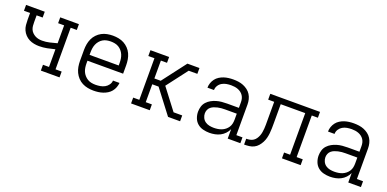

<svg xmlns="http://www.w3.org/2000/svg" viewBox="-10 -1163 3621 1796"><g transform="rotate(20 1800.0 -265.0)"><path d="M377 0V-58H437V-234Q399 -224 360.5 -216.5Q322 -209 282 -209Q257 -209 231 -214Q205 -219 182.5 -230.5Q160 -242 142 -261Q124 -280 113.5 -303.5Q103 -327 100.5 -353Q98 -379 98 -405V-472H37V-530H223V-472H163V-405Q163 -387 164.5 -368.5Q166 -350 173 -333.5Q180 -317 193 -304Q206 -291 222 -282.5Q238 -274 255.5 -270.5Q273 -267 291 -267Q329 -267 365 -275.5Q401 -284 437 -294V-472H377V-530H563V-472H502V-58H563V0Z M902 8Q873 8 844.5 2.5Q816 -3 790.5 -16Q765 -29 745 -50.5Q725 -72 712.5 -98Q700 -124 695 -152.5Q690 -181 690 -210V-320Q690 -349 695 -377.5Q700 -406 712 -432Q724 -458 744 -479Q764 -500 789 -513.5Q814 -527 842.5 -532.5Q871 -538 900 -538Q929 -538 957.5 -532.5Q986 -527 1011 -513.5Q1036 -500 1056 -479Q1076 -458 1088 -432Q1100 -406 1105 -377.5Q1110 -349 1110 -320V-236H755V-210Q755 -189 758 -168.5Q761 -148 769 -129.5Q777 -111 791 -95Q805 -79 822.5 -68.5Q840 -58 860.5 -54Q881 -50 902 -50Q925 -50 948.5 -54Q972 -58 992.5 -69Q1013 -80 1027.5 -100Q1042 -120 1043 -143H1108Q1106 -120 1097.5 -97.5Q1089 -75 1074 -56.5Q1059 -38 1038.5 -25.5Q1018 -13 995.5 -5.5Q973 2 949.5 5Q926 8 902 8ZM755 -294H1045V-320Q1045 -340 1042 -360.5Q1039 -381 1031 -400Q1023 -419 1009.5 -435Q996 -451 978.5 -461.5Q961 -472 940.5 -476Q920 -480 900 -480Q880 -480 859.5 -476Q839 -472 821.5 -461.5Q804 -451 790.5 -435Q777 -419 769 -400Q761 -381 758 -360.5Q755 -340 755 -320Z M1275 0V-58H1336V-472H1275V-530H1461V-472H1400V-294H1463L1643 -530H1763V-472H1677L1519 -265L1677 -58H1763V0H1643L1463 -236H1400V-58H1461V0Z M2056 8Q2025 8 1993 0Q1961 -8 1937 -28.5Q1913 -49 1901.5 -79.5Q1890 -110 1890 -142Q1890 -169 1898 -195Q1906 -221 1924 -240.5Q1942 -260 1965.5 -273Q1989 -286 2014.5 -293.5Q2040 -301 2067 -303.5Q2094 -306 2120 -306H2237V-362Q2237 -380 2233 -396.5Q2229 -413 2219.5 -427.5Q2210 -442 2196 -452.5Q2182 -463 2166 -469Q2150 -475 2133 -477.5Q2116 -480 2098 -480Q2075 -480 2051.5 -476Q2028 -472 2007.5 -460Q1987 -448 1974 -427.5Q1961 -407 1961 -383H1896Q1896 -407 1904 -430Q1912 -453 1926.5 -472Q1941 -491 1961.5 -504Q1982 -517 2004.5 -524.5Q2027 -532 2051 -535Q2075 -538 2098 -538Q2124 -538 2149.5 -534.5Q2175 -531 2198.5 -521.5Q2222 -512 2242.5 -496.5Q2263 -481 2276.5 -459.5Q2290 -438 2296 -413Q2302 -388 2302 -362V-58H2363V0H2237V-94Q2226 -69 2206.5 -48.5Q2187 -28 2163 -15.5Q2139 -3 2111.5 2.5Q2084 8 2056 8ZM2079 -50Q2099 -50 2119 -53Q2139 -56 2157.5 -63.5Q2176 -71 2191.5 -83.5Q2207 -96 2218 -113Q2229 -130 2233 -149.5Q2237 -169 2237 -189V-248H2120Q2102 -248 2084 -246.5Q2066 -245 2048.5 -241Q2031 -237 2014 -230.5Q1997 -224 1983 -212.5Q1969 -201 1962 -184Q1955 -167 1955 -149Q1955 -127 1965 -106Q1975 -85 1993.5 -72Q2012 -59 2034.5 -54.5Q2057 -50 2079 -50Z M2400 0V-58Q2418 -58 2436.5 -61.5Q2455 -65 2470 -75Q2485 -85 2495.5 -100.5Q2506 -116 2512.5 -133Q2519 -150 2522 -168Q2525 -186 2526.5 -204.5Q2528 -223 2528 -241.5Q2528 -260 2528 -278V-281Q2528 -281 2528 -281.5Q2528 -282 2528 -282V-472H2468V-530H2963V-472H2902V-58H2963V0H2777V-58H2837V-472H2593V-282Q2593 -257 2592.5 -232Q2592 -207 2589.5 -182.5Q2587 -158 2581 -134Q2575 -110 2563.5 -88Q2552 -66 2535.5 -47Q2519 -28 2497 -17Q2475 -6 2450 -3Q2425 0 2400 0Z M3256 8Q3225 8 3193 0Q3161 -8 3137 -28.5Q3113 -49 3101.5 -79.5Q3090 -110 3090 -142Q3090 -169 3098 -195Q3106 -221 3124 -240.5Q3142 -260 3165.5 -273Q3189 -286 3214.5 -293.5Q3240 -301 3267 -303.5Q3294 -306 3320 -306H3437V-362Q3437 -380 3433 -396.5Q3429 -413 3419.5 -427.5Q3410 -442 3396 -452.5Q3382 -463 3366 -469Q3350 -475 3333 -477.5Q3316 -480 3298 -480Q3275 -480 3251.5 -476Q3228 -472 3207.5 -460Q3187 -448 3174 -427.5Q3161 -407 3161 -383H3096Q3096 -407 3104 -430Q3112 -453 3126.5 -472Q3141 -491 3161.5 -504Q3182 -517 3204.5 -524.5Q3227 -532 3251 -535Q3275 -538 3298 -538Q3324 -538 3349.5 -534.5Q3375 -531 3398.5 -521.5Q3422 -512 3442.5 -496.5Q3463 -481 3476.5 -459.5Q3490 -438 3496 -413Q3502 -388 3502 -362V-58H3563V0H3437V-94Q3426 -69 3406.5 -48.5Q3387 -28 3363 -15.5Q3339 -3 3311.5 2.5Q3284 8 3256 8ZM3279 -50Q3299 -50 3319 -53Q3339 -56 3357.5 -63.5Q3376 -71 3391.5 -83.5Q3407 -96 3418 -113Q3429 -130 3433 -149.5Q3437 -169 3437 -189V-248H3320Q3302 -248 3284 -246.5Q3266 -245 3248.5 -241Q3231 -237 3214 -230.5Q3197 -224 3183 -212.5Q3169 -201 3162 -184Q3155 -167 3155 -149Q3155 -127 3165 -106Q3175 -85 3193.5 -72Q3212 -59 3234.5 -54.5Q3257 -50 3279 -50Z"/></g></svg>

Font: Iosevka Curly Slab LtEx
Style: Regular
Weight: 300
Width: 7
Monospace: yes
Designer: Belleve Invis
Foundry: Belleve Invis
Version: Version 11.1.0; ttfautohint (v1.8.3)